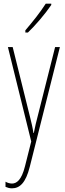

<svg xmlns="http://www.w3.org/2000/svg" viewBox="-20 -783 356 1045"><path d="M259 -756V-763H229C195 -711 163 -671 118 -618V-606H132C171 -643 226 -707 259 -756ZM23 -527 150 -13 116 122C97 198 70 216 45 216C34 216 20 212 10 206V234C22 239 32 242 45 242C87 242 120 213 142 125L306 -527H280L183 -142C177 -120 172 -99 164 -59H162C159 -73 161 -76 145 -140L49 -527Z"/></svg>

Font: Noto Sans Khmer UI ExtraCondensed Thin
Style: Regular
Weight: 100
Width: 2
Designer: Danh Hong and the Monotype Design Team
Foundry: Monotype Imaging Inc.
Version: Version 2.002